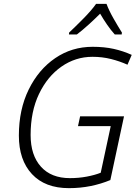

<svg xmlns="http://www.w3.org/2000/svg" viewBox="-20 -967 724 997"><path d="M338 10Q397 10 451 -1Q505 -12 553 -32L624 -363H396L385 -312H555L503 -70Q473 -58 431 -50Q389 -42 343 -42Q246 -42 192.5 -101.5Q139 -161 139 -266Q139 -388 182.5 -479Q226 -570 299 -621Q372 -672 460 -672Q511 -672 556.5 -660.5Q602 -649 642 -631L664 -682Q620 -702 571 -713Q522 -724 461 -724Q353 -724 266.5 -665Q180 -606 129 -502Q78 -398 78 -263Q78 -136 146 -63Q214 10 338 10ZM338 -788H379Q408 -810 440 -839Q472 -868 500 -896Q516 -868 536 -839Q556 -810 576 -788H612L613 -798Q594 -828 570 -870Q546 -912 533 -947H479Q456 -914 412 -869.5Q368 -825 339 -798Z"/></svg>

Font: Noto Sans UI Light
Style: Italic
Weight: 300
Italic angle: -12°
Designer: Monotype Design Team
Foundry: Monotype Imaging Inc.
Version: Version 1.901